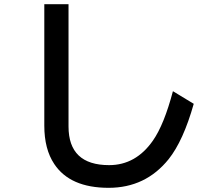

<svg xmlns="http://www.w3.org/2000/svg" viewBox="-20 -834 1040 914"><path d="M190.9 -814H306.2V-231.9Q306.2 -47.9 499.5 -47.9Q627 -47.9 708.5 -165.5Q761.2 -241.2 803.2 -399.9L902.3 -339.8Q852.5 -163.6 782.7 -76.2Q672.9 60.1 497.1 60.1Q313.5 60.1 238.3 -53.2Q190.9 -124 190.9 -235.8Z"/></svg>

Font: BIZ UDGothic
Style: Bold
Weight: 700
Monospace: yes
Designer: TypeBank Co., Ltd.
Foundry: Morisawa Inc.
Version: Version 1.05